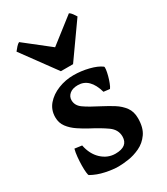

<svg xmlns="http://www.w3.org/2000/svg" viewBox="-187 -816 792 913"><g transform="rotate(-30 209.5 -359.5)"><path d="M381.8 -138.2Q381.8 -86.4 360.1 -55.7Q338.4 -24.9 306.2 -9.8Q273.9 5.4 241.7 10Q209.5 14.6 188 14.6Q156.7 14.6 116.7 6.1Q76.7 -2.4 43.9 -21Q41 -22.9 39.3 -38.3Q37.6 -53.7 37.8 -76.4Q38.1 -99.1 40.3 -122.6Q42.5 -146 47.4 -164.1L86.9 -158.7Q97.2 -106.4 130.1 -75.9Q163.1 -45.4 205.1 -45.4Q274.4 -45.4 274.4 -100.1Q274.4 -137.7 240.5 -161.9Q206.5 -186 156.7 -211.9Q129.9 -226.1 103.8 -243.7Q77.6 -261.2 60.3 -284.2Q43 -307.1 43 -338.4Q43 -378.9 68.1 -408Q93.3 -437 133.3 -452.9Q173.3 -468.8 217.3 -468.8Q259.3 -468.8 300.5 -458.5Q341.8 -448.2 364.3 -431.2Q367.2 -428.7 365.5 -415Q363.8 -401.4 359.1 -383.5Q354.5 -365.7 348.1 -349.4Q341.8 -333 335.9 -325.2L302.2 -329.1Q277.3 -417.5 211.9 -417.5Q182.6 -417.5 166.5 -403.8Q150.4 -390.1 150.4 -370.1Q150.4 -340.8 177.5 -321.5Q204.6 -302.2 262.2 -272.9Q290.5 -258.3 318.1 -241Q345.7 -223.6 363.8 -199.2Q381.8 -174.8 381.8 -138.2ZM242.7 -515.1H175.8L39.6 -701.2Q46.9 -710.4 55.7 -720.5Q64.5 -730.5 72.8 -734.4L209 -627.4L346.2 -734.4Q354.5 -730.5 361.6 -720.5Q368.7 -710.4 374.5 -701.2Z"/></g></svg>

Font: Gentium Plus
Style: Bold
Weight: 700
Designer: Victor Gaultney, Annie Olsen, Iska Routamaa, Becca Hirsbrunner
Foundry: SIL International
Version: Version 6.101